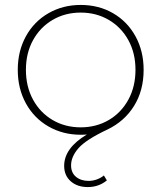

<svg xmlns="http://www.w3.org/2000/svg" viewBox="-20 -543 654 778"><path d="M562 -260Q562 -176 523 -113.5Q484 -51 415 -18Q328 23 298 57.5Q268 92 268 127Q268 157 288 173.5Q308 190 339 190Q356 190 372.5 184Q389 178 401 168L413 188Q380 215 336 215Q293 215 266.5 191.5Q240 168 240 129Q240 57 332 2Q323 3 307 3Q235 3 176.5 -30.5Q118 -64 85 -124Q52 -184 52 -260Q52 -336 85 -396Q118 -456 176.5 -489.5Q235 -523 307 -523Q380 -523 438 -489.5Q496 -456 529 -396Q562 -336 562 -260ZM529 -260Q529 -328 500 -380.5Q471 -433 420.5 -462.5Q370 -492 307 -492Q244 -492 193.5 -462.5Q143 -433 114 -380.5Q85 -328 85 -260Q85 -192 114 -139Q143 -86 193.5 -56.5Q244 -27 307 -27Q370 -27 420.5 -56.5Q471 -86 500 -139Q529 -192 529 -260Z"/></svg>

Font: Montserrat Alternates ExLight
Style: Regular
Weight: 275
Designer: Julieta Ulanovsky
Foundry: Julieta Ulanovsky
Version: Version 7.200